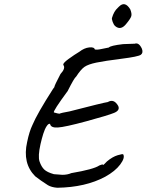

<svg xmlns="http://www.w3.org/2000/svg" viewBox="-20 -861 692 905"><path d="M541 -830Q569 -858 594 -817Q602 -797 599 -785.5Q596 -774 577 -751Q550 -715 523 -738Q516 -744 511 -758Q506 -772 508 -777Q517 -808 535 -824Q535 -824 541 -830ZM234 -40 274 -37Q298 -37 316 -45Q422 -63 448 -81Q459 -86 466 -86Q464 -83 466 -83Q470 -85 484 -100Q510 -122 535 -129.5Q560 -137 561 -133Q570 -117 546.5 -85.5Q523 -54 476 -28Q383 22 250 24Q223 22 206 12Q170 -11 146 -30Q85 -91 108 -192Q118 -241 133 -272Q155 -325 230 -442L236 -450Q236 -457 265 -512Q290 -539 279 -554Q274 -562 303 -583Q332 -604 354 -617Q377 -635 400.5 -637.5Q424 -640 427 -628Q436 -625 460.5 -630.5Q485 -636 493 -637Q500 -646 560 -653L615 -655Q635 -662 649 -631Q656 -612 644 -603Q632 -594 552.5 -584Q473 -574 434.5 -566Q396 -558 378.5 -546Q361 -534 339 -500Q330 -494 299 -432Q229 -337 234 -331Q255 -325 260 -325Q268 -329 308 -336Q467 -377 488 -380Q517 -397 537 -362Q547 -341 518 -329Q489 -317 387.5 -289.5Q286 -262 252.5 -260Q219 -258 216 -277Q209 -280 200 -266.5Q191 -253 184 -230.5Q177 -208 171 -182Q158 -124 166.5 -99.5Q175 -75 188.5 -62Q202 -49 234 -40Z"/></svg>

Font: Caveat
Style: Regular
Weight: 400
Designer: Pablo Impallari
Foundry: Creative Lab NY
Version: Version 1.096; ttfautohint (v1.3)